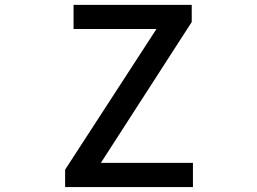

<svg xmlns="http://www.w3.org/2000/svg" viewBox="-20 -756 1040 776"><path d="M243.2 0V-70.3L612.3 -638.7H277.3V-736.3H754.9V-667L387.7 -97.7H759.8V0Z"/></svg>

Font: GenEi Gothic M SemiBold
Style: Regular
Weight: 500
Designer: o_tamon (Modified); [Source Han Sans]
Ryoko NISHIZUKA  (kana & ideographs); Paul D. Hunt (Latin, Greek & Cyrillic); Wenl
Version: Version 1.1a;Original Version 1.004